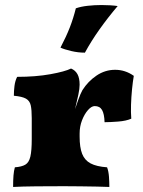

<svg xmlns="http://www.w3.org/2000/svg" viewBox="-20 -739 566 762"><path d="M296 -197Q296 -154 306 -128.5Q316 -103 339.5 -90.5Q363 -78 405 -75Q411 -59 412.5 -37.5Q414 -16 414 3Q395 2 364.5 1.5Q334 1 300 0.5Q266 0 234 0Q180 0 123.5 0.5Q67 1 32 3Q32 -24 33.5 -42.5Q35 -61 39 -75Q66 -77 80.5 -85.5Q95 -94 100.5 -117.5Q106 -141 106 -187V-227H296ZM296 -296V-204H106V-312L296 -403Q296 -387 291 -363.5Q286 -340 276 -298ZM274 -295Q280 -313 290 -341Q300 -369 307 -381Q329 -416 363 -439Q397 -462 437 -462Q477 -462 511 -438Q507 -415 504 -384.5Q501 -354 500 -323.5Q499 -293 501 -268Q481 -259 448.5 -256.5Q416 -254 395 -254Q394 -287 385 -302.5Q376 -318 356 -318Q343 -318 329 -302Q315 -286 305.5 -261.5Q296 -237 296 -209ZM106 -204V-270Q106 -303 102 -321Q98 -339 83 -347.5Q68 -356 35 -359Q35 -378 37.5 -398Q40 -418 48 -434Q122 -434 180 -444.5Q238 -455 262 -467Q279 -460 287.5 -444.5Q296 -429 296 -403ZM317 -530Q290 -530 262.5 -536.5Q235 -543 220 -550Q243 -594 257 -630Q271 -666 281 -706Q301 -713 328 -716Q355 -719 383 -719Q400 -719 417 -718Q434 -717 447 -715Q408 -669 375 -622.5Q342 -576 317 -530Z"/></svg>

Font: Vollkorn Black
Style: Regular
Weight: 900
Designer: Friedrich Althausen
Foundry: Friedrich Althausen
Version: Version 5.000